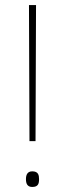

<svg xmlns="http://www.w3.org/2000/svg" viewBox="-20 -734 258 762"><path d="M121 -174 123 -714H95L97 -174ZM83 -23C83 -6 88 8 108 8C132 8 135 -6 135 -23C135 -39 132 -54 108 -54C88 -54 83 -39 83 -23Z"/></svg>

Font: Noto Sans Sinhala SemiCondensed Thin
Style: Regular
Weight: 100
Width: 4
Designer: Jelle Bosma - Monotype Design Team
Foundry: Monotype Imaging Inc.
Version: Version 2.006